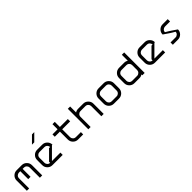

<svg xmlns="http://www.w3.org/2000/svg" viewBox="458 -2625 4417 4417"><g transform="rotate(-45 2666.5 -416.5)"><path d="M424.2 0V-333.3Q423.3 -369.2 397.1 -396.2Q370.8 -423.3 333.3 -423.3V-424.2H287.5V-166.7H211.7V-424.2H166.7Q130 -423.3 102.9 -397.1Q75.8 -370.8 75.8 -333.3H75V0H0V-333.3Q0 -402.5 48.8 -451.2Q97.5 -500 166.7 -500H333.3Q401.7 -500 450.8 -450.8Q500 -401.7 500 -333.3V0Z M891.7 -75H1166.7V0H833.3Q764.2 0 715.4 -48.8Q666.7 -97.5 666.7 -166.7V-333.3Q666.7 -402.5 715.4 -451.2Q764.2 -500 833.3 -500H1000Q1068.3 -500 1117.5 -450.8Q1166.7 -401.7 1166.7 -333.3H1150L983.3 -166.7ZM833.3 -75.8V-110.8Q863.3 -140.8 1000 -277.5L1055 -333.3H1090.8Q1090 -369.2 1063.8 -396.2Q1037.5 -423.3 1000 -423.3V-424.2H833.3Q796.7 -423.3 769.6 -397.1Q742.5 -370.8 742.5 -333.3H741.7V-166.7Q742.5 -130 768.8 -102.9Q795 -75.8 833.3 -75.8ZM1075 -833.3Q1007.5 -765 908.3 -666.7H833.3L1000 -833.3Z M1666.7 0Q1597.5 0 1548.8 -48.8Q1500 -97.5 1500 -166.7V-424.2H1333.3V-500H1500V-666.7H1575V-500H1833.3V-424.2H1575V-166.7Q1575.8 -130 1602.1 -102.9Q1628.3 -75.8 1666.7 -75.8V-75H1833.3V0Z M2075 -666.7V-472.5Q2116.7 -500 2166.7 -500H2333.3Q2401.7 -500 2450.8 -450.8Q2500 -401.7 2500 -333.3V0H2424.2V-333.3Q2423.3 -369.2 2397.1 -396.2Q2370.8 -423.3 2333.3 -423.3V-424.2H2166.7Q2130 -423.3 2102.9 -397.1Q2075.8 -370.8 2075.8 -333.3H2075V0H2000V-666.7Z M3000 -75Q3035.8 -75.8 3062.9 -102.5Q3090 -129.2 3090 -166.7H3090.8V-333.3Q3090 -369.2 3063.8 -396.2Q3037.5 -423.3 3000 -423.3V-424.2H2833.3Q2796.7 -423.3 2769.6 -397.1Q2742.5 -370.8 2742.5 -333.3H2741.7V-166.7Q2742.5 -130 2768.8 -102.9Q2795 -75.8 2833.3 -75.8V-75ZM3000 0H2833.3Q2764.2 0 2715.4 -48.8Q2666.7 -97.5 2666.7 -166.7V-333.3Q2666.7 -402.5 2715.4 -451.2Q2764.2 -500 2833.3 -500H3000Q3068.3 -500 3117.5 -450.8Q3166.7 -401.7 3166.7 -333.3V-166.7Q3166.7 -97.5 3117.9 -48.8Q3069.2 0 3000 0Z M3666.7 -75Q3702.5 -75.8 3729.6 -102.5Q3756.7 -129.2 3756.7 -166.7H3757.5V-333.3Q3756.7 -369.2 3730.4 -396.2Q3704.2 -423.3 3666.7 -423.3V-424.2H3500Q3463.3 -423.3 3436.2 -397.1Q3409.2 -370.8 3409.2 -333.3H3408.3V-166.7Q3409.2 -130 3435.4 -102.9Q3461.7 -75.8 3500 -75.8V-75ZM3666.7 0H3500Q3430.8 0 3382.1 -48.8Q3333.3 -97.5 3333.3 -166.7V-333.3Q3333.3 -402.5 3382.1 -451.2Q3430.8 -500 3500 -500H3666.7Q3715.8 -500 3757.5 -472.5V-666.7H3833.3V0H3757.5V-26.7Q3715.8 0 3666.7 0Z M4225 -75H4500V0H4166.7Q4097.5 0 4048.8 -48.8Q4000 -97.5 4000 -166.7V-333.3Q4000 -402.5 4048.8 -451.2Q4097.5 -500 4166.7 -500H4333.3Q4401.7 -500 4450.8 -450.8Q4500 -401.7 4500 -333.3H4483.3L4316.7 -166.7ZM4166.7 -75.8V-110.8Q4196.7 -140.8 4333.3 -277.5L4388.3 -333.3H4424.2Q4423.3 -369.2 4397.1 -396.2Q4370.8 -423.3 4333.3 -423.3V-424.2H4166.7Q4130 -423.3 4102.9 -397.1Q4075.8 -370.8 4075.8 -333.3H4075V-166.7Q4075.8 -130 4102.1 -102.9Q4128.3 -75.8 4166.7 -75.8Z M4916.7 -75Q4952.5 -75.8 4979.6 -102.5Q5006.7 -129.2 5006.7 -166.7H5007.5Q4975.8 -184.2 4939.2 -207.1Q4902.5 -230 4877.9 -246.2Q4853.3 -262.5 4811.2 -291.7Q4769.2 -320.8 4750 -333.3Q4750 -402.5 4798.8 -451.2Q4847.5 -500 4916.7 -500H5083.3V-424.2H4916.7Q4880 -423.3 4852.9 -397.1Q4825.8 -370.8 4825.8 -333.3H4825Q4856.7 -315.8 4893.8 -292.9Q4930.8 -270 4955 -253.8Q4979.2 -237.5 5022.1 -208.3Q5065 -179.2 5083.3 -166.7Q5083.3 -97.5 5034.6 -48.8Q4985.8 0 4916.7 0H4750V-75Z"/></g></svg>

Font: 0xA000-Squareish-Mono
Style: Squareish-Mono
Weight: 400
Version: Version 0.1